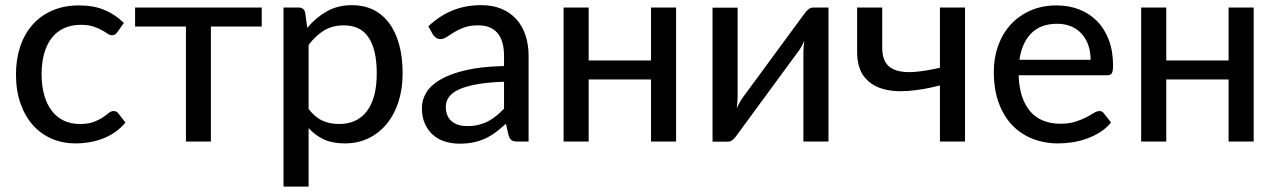

<svg xmlns="http://www.w3.org/2000/svg" viewBox="-20 -536 4836 727"><path d="M424 -414Q420 -408.5 415.8 -405.5Q411.5 -402.5 404 -402.5Q396 -402.5 387 -408.8Q378 -415 365 -422.2Q352 -429.5 333 -435.8Q314 -442 286.5 -442Q250 -442 222 -429Q194 -416 175.2 -391.5Q156.5 -367 147 -332.5Q137.5 -298 137.5 -254.5Q137.5 -209.5 147.8 -174.5Q158 -139.5 176.8 -115.5Q195.5 -91.5 222.2 -79Q249 -66.5 282 -66.5Q314 -66.5 334.5 -74.2Q355 -82 368.5 -91Q382 -100 391.2 -107.8Q400.5 -115.5 410 -115.5Q422 -115.5 428 -106.5L455 -72Q437.5 -51 416 -36Q394.5 -21 370 -11.5Q345.5 -2 319 2.5Q292.5 7 265 7Q217.5 7 176.5 -10.5Q135.5 -28 105.2 -61.5Q75 -95 57.8 -143.8Q40.5 -192.5 40.5 -254.5Q40.5 -311 56.2 -358.8Q72 -406.5 102.5 -441.5Q133 -476.5 177.8 -496Q222.5 -515.5 280.5 -515.5Q335 -515.5 376.2 -498Q417.5 -480.5 449 -449Z M491.5 -507.5H971V-435.5H778.5V0H684V-435.5H491.5Z M1053.5 170.5V-507.5H1110.5Q1130.5 -507.5 1135.5 -488.5L1143.5 -430.5Q1175.5 -469 1217.2 -492.8Q1259 -516.5 1313 -516.5Q1356.5 -516.5 1391.8 -499.8Q1427 -483 1452.2 -450Q1477.5 -417 1491 -368.8Q1504.5 -320.5 1504.5 -257.5Q1504.5 -201 1489.5 -152.8Q1474.5 -104.5 1446 -69Q1417.5 -33.5 1377 -13.2Q1336.5 7 1285.5 7Q1239 7 1206.5 -8Q1174 -23 1148.5 -51V170.5ZM1282 -440Q1239 -440 1207.2 -420.8Q1175.5 -401.5 1148.5 -366V-123.5Q1172.5 -92 1200.8 -79.2Q1229 -66.5 1264 -66.5Q1332.5 -66.5 1369.5 -115.5Q1406.5 -164.5 1406.5 -257.5Q1406.5 -306 1398 -340.5Q1389.5 -375 1373.5 -397.2Q1357.5 -419.5 1334.5 -429.8Q1311.5 -440 1282 -440Z M1939.5 0Q1925.5 0 1918 -4.5Q1910.5 -9 1906 -22L1895.5 -67.5Q1876 -49.5 1857 -35.2Q1838 -21 1817.2 -11.5Q1796.5 -2 1773 3Q1749.5 8 1720.5 8Q1690.5 8 1664.5 -0.2Q1638.5 -8.5 1619.2 -25.5Q1600 -42.5 1588.8 -67.8Q1577.5 -93 1577.5 -127.5Q1577.5 -157.5 1593.8 -185Q1610 -212.5 1646.8 -234.2Q1683.5 -256 1742.8 -270Q1802 -284 1888.5 -286V-324Q1888.5 -381.5 1863.8 -410.8Q1839 -440 1791 -440Q1758.5 -440 1736.8 -431.8Q1715 -423.5 1699.2 -413.8Q1683.5 -404 1671.5 -396Q1659.5 -388 1647.5 -388Q1637.5 -388 1630.8 -393.2Q1624 -398.5 1619 -405.5L1602 -436.5Q1644.5 -476.5 1693.8 -496.5Q1743 -516.5 1802.5 -516.5Q1845.5 -516.5 1879 -502.5Q1912.5 -488.5 1935.2 -463.2Q1958 -438 1969.8 -402.5Q1981.5 -367 1981.5 -324V0ZM1749 -58.5Q1771.5 -58.5 1790.8 -63Q1810 -67.5 1826.8 -76Q1843.5 -84.5 1858.5 -96.8Q1873.5 -109 1888.5 -124.5V-226.5Q1828.5 -224.5 1786.5 -217Q1744.5 -209.5 1718.2 -197.5Q1692 -185.5 1680 -168.8Q1668 -152 1668 -132Q1668 -112.5 1674.2 -98.5Q1680.5 -84.5 1691.5 -75.8Q1702.5 -67 1717.2 -62.8Q1732 -58.5 1749 -58.5Z M2540 -507.5V0H2445V-235H2209V0H2114V-507.5H2209V-307H2445V-507.5Z M2678 0.5V-507H2773V-171Q2773 -161 2772 -149.2Q2771 -137.5 2769.5 -126Q2778.5 -145.5 2788 -160.5Q2788.5 -161.5 2799.2 -176Q2810 -190.5 2826.8 -213.2Q2843.5 -236 2864.8 -265Q2886 -294 2908 -324Q2960 -394.5 3025.5 -483.5Q3031 -492 3039.8 -499.8Q3048.5 -507.5 3059.5 -507.5H3117V0H3022V-336Q3022 -346 3023 -357.8Q3024 -369.5 3025.5 -381Q3021 -371 3016.2 -362.5Q3011.5 -354 3007 -347Q3006 -346 2995.5 -331.5Q2985 -317 2968 -294Q2951 -271 2929.8 -242Q2908.5 -213 2886.5 -183Q2834.5 -112.5 2769.5 -23.5Q2764 -15 2755.2 -7.2Q2746.5 0.5 2735.5 0.5Z M3634 0H3539V-212.5Q3473.5 -195.5 3416.5 -191.5Q3359.5 -187.5 3317 -201.2Q3274.5 -215 3250 -248.5Q3225.5 -282 3225.5 -340V-507.5H3320.5V-354Q3320.5 -318.5 3334.5 -297.8Q3348.5 -277 3376 -268.8Q3403.5 -260.5 3444.2 -263.8Q3485 -267 3539 -279.5V-507.5H3634Z M3981.5 -515.5Q4027.5 -515.5 4066.5 -500.2Q4105.5 -485 4134 -456Q4162.5 -427 4178.5 -384.8Q4194.5 -342.5 4194.5 -288Q4194.5 -266 4189.8 -258.5Q4185 -251 4172 -251H3837Q3838.5 -204.5 3850.2 -170Q3862 -135.5 3882.2 -112.8Q3902.5 -90 3931 -78.8Q3959.5 -67.5 3994.5 -67.5Q4027.5 -67.5 4051.2 -75Q4075 -82.5 4092.2 -91.5Q4109.5 -100.5 4121.5 -108Q4133.5 -115.5 4142.5 -115.5Q4154.5 -115.5 4160 -106.5L4187 -72Q4169.5 -51 4146.5 -36.2Q4123.5 -21.5 4097 -11.8Q4070.5 -2 4042.2 2.5Q4014 7 3986.5 7Q3934 7 3889.2 -10.8Q3844.5 -28.5 3812 -62.8Q3779.5 -97 3761.2 -147.8Q3743 -198.5 3743 -264.5Q3743 -317.5 3759.5 -363.2Q3776 -409 3806.8 -442.8Q3837.5 -476.5 3881.8 -496Q3926 -515.5 3981.5 -515.5ZM3983 -446Q3920.5 -446 3884.8 -409.8Q3849 -373.5 3840 -309.5H4109.5Q4109.5 -339.5 4101 -364.5Q4092.5 -389.5 4076.2 -407.5Q4060 -425.5 4036.5 -435.8Q4013 -446 3983 -446Z M4727 -507.5V0H4632V-235H4396V0H4301V-507.5H4396V-307H4632V-507.5Z"/></svg>

Font: Lato Medium
Style: Regular
Weight: 500
Designer: Lukasz Dziedzic
Foundry: tyPoland Lukasz Dziedzic
Version: Version 2.006; 2014-01-15